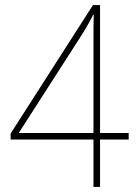

<svg xmlns="http://www.w3.org/2000/svg" viewBox="-20 -738 549 758"><path d="M349 0H375V-187H488V-213H375V-718H347L22 -211V-187H349ZM54 -213 293 -585C315 -619 331 -646 348 -680H350C349 -639 349 -619 349 -556V-213Z"/></svg>

Font: Noto Sans Malayalam SemiCondensed Thin
Style: Regular
Weight: 100
Width: 4
Designer: Jelle Bosma - Monotype Design Team
Foundry: Monotype Imaging Inc.
Version: Version 2.104